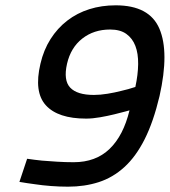

<svg xmlns="http://www.w3.org/2000/svg" viewBox="-20 -691 638 722"><path d="M82 -94Q109 -90 138 -87Q163 -85 194 -83Q225 -81 257 -81Q340 -81 392 -131Q444 -181 467 -276Q467 -276 450.5 -271.5Q434 -267 409.5 -261Q385 -255 356.5 -250Q328 -245 304 -245Q198 -245 152.5 -295Q107 -345 132 -451Q144 -503 170 -544Q196 -585 233 -613.5Q270 -642 316 -656.5Q362 -671 415 -671Q542 -671 579.5 -583Q617 -495 580 -330Q557 -233 524 -167.5Q491 -102 447.5 -62.5Q404 -23 351 -6Q298 11 236 11Q204 11 171.5 8.5Q139 6 113 2Q82 -2 53 -7ZM333 -334Q357 -334 384.5 -338.5Q412 -343 435 -349Q462 -355 489 -364Q499 -410 499.5 -450Q500 -490 489 -518.5Q478 -547 455 -563.5Q432 -580 394 -580Q333 -580 289.5 -546Q246 -512 232 -451Q218 -389 244 -361.5Q270 -334 333 -334Z"/></svg>

Font: Panefresco 600wt
Style: Italic
Weight: 600
Foundry: Campivisivi & Chank Co
Version: Version 1.000